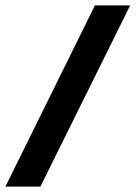

<svg xmlns="http://www.w3.org/2000/svg" viewBox="-51 -688 500 708"><path d="M-31 0 299 -668H429L98 0Z"/></svg>

Font: Gantari
Style: Bold Italic
Weight: 700
Italic angle: -10°
Designer: Anugrah Pasau
Foundry: Lafontype
Version: Version 1.000; ttfautohint (v1.8.4.7-5d5b)